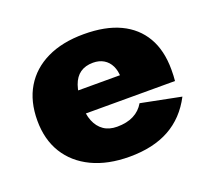

<svg xmlns="http://www.w3.org/2000/svg" viewBox="-90 -582 771 704"><g transform="rotate(-20 295.5 -230.0)"><path d="M305 10Q397 10 460.5 -25Q524 -60 561 -131L405 -162Q390 -136 363.5 -122.5Q337 -109 299 -109Q268 -109 247 -123.5Q226 -138 215 -165Q204 -192 205 -231Q205 -275 215 -303.5Q225 -332 245 -346Q265 -360 295 -360Q319 -360 336.5 -349.5Q354 -339 363.5 -319.5Q373 -300 373 -272Q373 -265 369 -255Q365 -245 360 -237L397 -283H126V-194H555Q556 -203 556.5 -214.5Q557 -226 557 -238Q557 -313 527 -364.5Q497 -416 440 -443Q383 -470 299 -470Q215 -470 155 -441Q95 -412 63 -358.5Q31 -305 31 -230Q31 -156 64 -102.5Q97 -49 158.5 -19.5Q220 10 305 10Z"/></g></svg>

Font: Jost ExtraBold
Style: Regular
Weight: 800
Version: Version 3.710